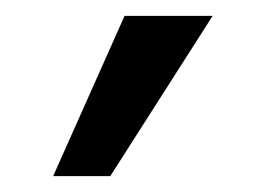

<svg xmlns="http://www.w3.org/2000/svg" viewBox="-20 -729 320 242"><path d="M47 -507 137 -709H248L119 -507Z"/></svg>

Font: Ysabeau SemiBold
Style: Regular
Weight: 600
Designer: Christian Thalmann (Catharsis Fonts)
Version: Version 2.000;gftools[0.9.27.dev2+g8671c4b]